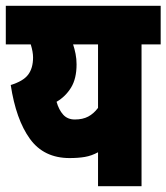

<svg xmlns="http://www.w3.org/2000/svg" viewBox="-20 -642 574 662"><path d="M534 -622V-489H468V0H318V-117Q296 -105 273 -101Q250 -97 220 -97Q131 -97 83 -163.5Q35 -230 17 -349Q60 -362 77 -384.5Q94 -407 94 -444Q94 -463 86 -489H0V-622ZM175 -291Q183 -263 198 -246.5Q213 -230 238 -230Q265 -230 284 -240Q303 -250 318 -270V-489H232Q237 -474 240.5 -456.5Q244 -439 244 -420Q244 -371 225 -340Q206 -309 175 -291Z"/></svg>

Font: Noto Sans Devanagari UI ExtraCondensed Black
Style: Regular
Weight: 900
Width: 2
Designer: Jelle Bosma - Monotype Design Team
Foundry: Monotype Imaging Inc.
Version: Version 2.003